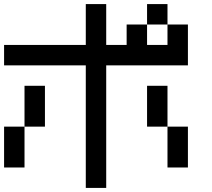

<svg xmlns="http://www.w3.org/2000/svg" viewBox="-20 -920 1040 940"><path d="M0 -100V-300H100V-100ZM0 -600V-700H400V-900H500V-700H600V-800H700V-700H800V-800H900V-600H500V0H400V-600ZM900 -100H800V-300H900ZM200 -300H100V-500H200ZM800 -300H700V-500H800ZM800 -900V-800H700V-900Z"/></svg>

Font: Galmuri9 Regular
Style: Regular
Weight: 400
Designer: Lee Minseo (quiple)
Version: Version 2.399;hotconv 1.1.1;makeotfexe 2.6.0 DEVELOPMENT